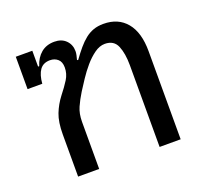

<svg xmlns="http://www.w3.org/2000/svg" viewBox="-102 -679 847 797"><g transform="rotate(-20 321.5 -280.0)"><path d="M114 -186Q114 -241 127.5 -275.5Q141 -310 164 -340Q187 -369 202 -393Q217 -417 217 -445Q217 -470 203 -482Q189 -494 169 -494Q139 -494 124 -473Q109 -452 106 -413H41V-556H114V-486H119Q130 -521 153.5 -540.5Q177 -560 212 -560Q244 -560 263 -541Q282 -522 282 -493Q282 -485 280 -476Q278 -467 275 -456L280 -455Q298 -480 314.5 -499.5Q331 -519 348 -532.5Q365 -546 384.5 -553Q404 -560 429 -560Q494 -560 530.5 -516Q567 -472 567 -389V0H474V-361Q474 -413 460 -446.5Q446 -480 406 -480Q383 -480 360 -463.5Q337 -447 316.5 -423Q296 -399 278.5 -372.5Q261 -346 249 -327Q231 -298 219 -271Q207 -244 207 -208V0H114Z"/></g></svg>

Font: IBM Plex Sans Thai Text
Style: Regular
Weight: 450
Designer: Mike Abbink, Paul van der Laan, Pieter van Rosmalen, Ben Mitchell, Mark Frömberg
Foundry: Bold Monday
Version: Version 1.1